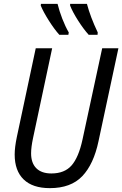

<svg xmlns="http://www.w3.org/2000/svg" viewBox="-20 -964 633 994"><path d="M56 -164Q56 -201 67 -254L165 -714H250L151 -249Q141 -202 141 -170Q141 -120 168 -93Q195 -66 246 -66Q314 -66 350.5 -107.5Q387 -149 407 -241L509 -714H593L490 -233Q465 -114 406 -52Q347 10 238 10Q149 10 102.5 -35Q56 -80 56 -164ZM191 -935 192 -944H278Q287 -907 302.5 -867Q318 -827 336 -796L334 -784H287Q261 -813 232.5 -858Q204 -903 191 -935ZM343 -935V-944H430Q448 -876 486 -796L485 -784H439Q412 -814 384 -858Q356 -902 343 -935Z"/></svg>

Font: Noto Sans UI Narrow
Style: Italic
Weight: 400
Width: 4
Italic angle: -12°
Designer: Monotype Design Team
Foundry: Monotype Imaging Inc.
Version: Version 1.001